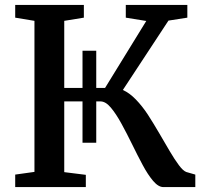

<svg xmlns="http://www.w3.org/2000/svg" viewBox="-20 -763 832 783"><path d="M42 0V-51L120.5 -62V-678L42 -691V-743H322V-691L242 -678V-404.5H316.5V-556H372.5V-404.5H408.5L576.5 -677.5L493 -691V-743H744V-691L667 -679L481 -396Q507.5 -384.5 533.8 -357.5Q560 -330.5 583 -295.5Q606.5 -259 629.2 -220Q652 -181 672.2 -146.5Q692.5 -112 709.8 -89Q727 -66 740 -61.5L776.5 -51V0H646.5Q626 0 604.5 -25.2Q583 -50.5 561.8 -90.2Q540.5 -130 518.8 -174.5Q497 -219 475.2 -258.8Q453.5 -298.5 432.2 -324Q411 -349.5 389.5 -349.5H372.5V-181H316.5V-349.5H242V-61L330 -50V0Z"/></svg>

Font: Merriweather 28pt SemiBold
Style: Regular
Weight: 600
Version: Version 2.100